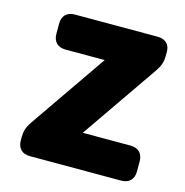

<svg xmlns="http://www.w3.org/2000/svg" viewBox="-89 -613 710 736"><g transform="rotate(15 266.0 -244.5)"><path d="M44 -21V-10C44 22 62 40 94 40H455C487 40 505 22 505 -10V-49C505 -81 487 -99 455 -99H266L478 -406C492 -427 497 -444 497 -468V-482C497 -512 479 -529 447 -529H120C88 -529 70 -511 70 -479V-440C70 -408 88 -390 120 -390H275L63 -83C49 -62 44 -45 44 -21Z"/></g></svg>

Font: コーポレート・ロゴ（ラウンド）ver3 Bold
Style: Regular
Weight: 700
Designer: [KANA_main] LOGOTYPE.JP [Source Han Sans] Ryoko NISHIZUKA 西塚涼子 (kana, bopomofo & ideographs); Paul D. Hunt (Latin, Greek
Version: Version 12.001;FEAKit 1.0